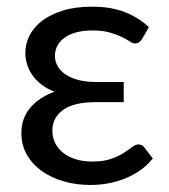

<svg xmlns="http://www.w3.org/2000/svg" viewBox="-20 -534 494 561"><path d="M426.5 -71Q410 -50.5 389 -36Q368 -21.5 344.2 -12Q320.5 -2.5 295 2Q269.5 6.5 244.5 6.5Q203 6.5 166.5 -4Q130 -14.5 102.2 -34.2Q74.5 -54 58.5 -82Q42.5 -110 42.5 -145Q42.5 -188.5 68.5 -219.2Q94.5 -250 139.5 -266Q116 -275 99.8 -288Q83.5 -301 73.5 -316Q63.5 -331 58.8 -347.2Q54 -363.5 54 -379Q54 -405.5 66.2 -430Q78.5 -454.5 103 -473.2Q127.5 -492 164 -503.2Q200.5 -514.5 249.5 -514.5Q305.5 -514.5 346.2 -498Q387 -481.5 415 -454.5L395 -420Q389.5 -412 385.2 -409.5Q381 -407 374.5 -407Q368 -407 359 -413Q350 -419 335.8 -426Q321.5 -433 300.8 -439Q280 -445 250.5 -445Q222.5 -445 202 -439.2Q181.5 -433.5 167.8 -423.2Q154 -413 147.2 -399.5Q140.5 -386 140.5 -371Q140.5 -354.5 148.5 -340.5Q156.5 -326.5 172 -316.2Q187.5 -306 209.5 -300.2Q231.5 -294.5 259.5 -294.5H341.5V-235.5H259.5Q195.5 -235.5 164.2 -212.8Q133 -190 133 -152.5Q133 -133 141 -116.5Q149 -100 164.2 -87.8Q179.5 -75.5 201 -68.8Q222.5 -62 249.5 -62Q282.5 -62 304.5 -69.8Q326.5 -77.5 341.2 -87Q356 -96.5 365.8 -104.2Q375.5 -112 384.5 -112Q395.5 -112 401.5 -103.5Z"/></svg>

Font: Lato-Regular
Style: Regular
Weight: 400
Designer: Lukasz Dziedzic with Adam Twardoch and Botio Nikoltchev
Foundry: tyPoland Lukasz Dziedzic
Version: Version 2.015; 2015-08-06; http://www.latofonts.com/